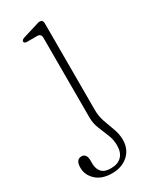

<svg xmlns="http://www.w3.org/2000/svg" viewBox="-193 -515 645 797"><g transform="rotate(-30 130.0 -116.0)"><path d="M162.5 -30Q162.5 -0.5 172.2 27Q182 54.5 191.8 81.2Q201.5 108 201.5 134.5Q201.5 178.5 171.5 205.8Q141.5 233 94 233Q45.5 233 18 207.5Q-9.5 182 -9.5 147.5Q-9.5 108 17.5 108Q42 108 42 142.5V155.5Q42 182.5 56.2 197.8Q70.5 213 100.5 212.5Q133 212.5 151 194.5Q169 176.5 169 142Q169 115 158.5 89.5Q148 64 137.8 38.5Q127.5 13 127.5 -14V-396Q127.5 -416.5 109 -416.5H61Q46.5 -416.5 46.5 -425.5Q46.5 -433.5 60.5 -438L119.5 -456Q128 -458.5 135.2 -461Q142.5 -463.5 147 -463.5Q162.5 -463.5 162.5 -446.5Z"/></g></svg>

Font: Fraunces 9pt Soft Thin
Style: Regular
Weight: 100
Version: Version 1.000;[b76b70a41]